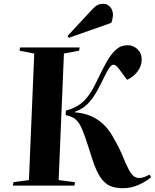

<svg xmlns="http://www.w3.org/2000/svg" viewBox="-20 -981 819 1015"><path d="M328 -396Q367 -407 395 -424.5Q423 -442 447 -474.5Q471 -507 497 -563Q521 -613 543.5 -653.5Q566 -694 592.5 -718Q619 -742 655 -742Q684 -742 706.5 -721Q729 -700 729 -667Q729 -632 707.5 -603.5Q686 -575 652 -559L622 -599Q610 -617 599.5 -628Q589 -639 580 -639Q567 -639 552 -613.5Q537 -588 516 -543Q492 -495 471.5 -465.5Q451 -436 428.5 -418.5Q406 -401 376 -390V-387Q517 -377 584 -245Q607 -207 623 -169Q645 -114 660 -86Q675 -58 688 -49Q701 -40 716 -40Q739 -40 770 -58L779 -44Q752 -21 712 -3.5Q672 14 629 14Q591 14 562.5 2Q534 -10 511 -43.5Q488 -77 467 -143Q455 -181 446 -208.5Q437 -236 430 -256Q416 -298 402 -322Q388 -346 370 -357Q352 -368 327 -372ZM161 -698 83 -713 86 -730H401L398 -713L318 -698L290 -29L376 -18L374 0H48L51 -18L133 -29ZM470 -934Q484 -949 497 -955Q510 -961 527 -961Q547 -961 562 -944.5Q577 -928 577 -903Q577 -894 574.5 -881.5Q572 -869 568 -860L344 -781L337 -791Z"/></svg>

Font: Literata 72pt
Style: Bold Italic
Weight: 700
Italic angle: -2°
Designer: Latin by Veronika Burian and Jose Scaglione. Greek by Irene Vlachou. Cyrillic by Vera Evstafieva
Foundry: TypeTogether
Version: Version 3.002